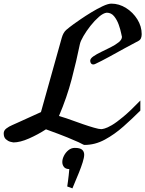

<svg xmlns="http://www.w3.org/2000/svg" viewBox="-92 -761 791 1045"><path d="M368.2 27.8Q364.3 27.8 358.9 24.7Q353.5 21.5 335 12.7Q316.4 3.9 275.1 -12.9Q233.9 -29.8 158.2 -57.1Q114.7 -28.8 65.9 -7.3Q17.1 14.2 -19 14.2Q-22.5 14.2 -35.4 10.7Q-48.3 7.3 -60.1 -3.2Q-71.8 -13.7 -71.8 -35.2Q-71.8 -50.8 -57.4 -61.8Q-43 -72.8 -25.1 -80.3Q-7.3 -87.9 2.9 -92.8L130.9 -150.9L244.1 -555.2Q252.4 -584.5 269 -598.6Q285.6 -612.8 309.1 -629.9Q320.3 -638.2 346.7 -656.2Q373 -674.3 405 -693.8Q437 -713.4 466.8 -727.3Q496.6 -741.2 514.2 -741.2Q556.2 -741.2 594 -717.5Q631.8 -693.8 655.5 -655.8Q679.2 -617.7 679.2 -575.2Q679.2 -562.5 675.3 -553Q671.4 -543.5 661.1 -538.1Q629.4 -522 586.7 -498.3Q543.9 -474.6 501.5 -451.4Q459 -428.2 426.8 -413.1Q420.9 -410.2 416 -410.2Q407.7 -410.2 403.3 -416.3Q398.9 -422.4 398.9 -430.2Q398.9 -442.4 416.3 -454.3Q433.6 -466.3 459 -478.5Q484.4 -490.7 510.3 -503.7Q536.1 -516.6 553.7 -530.8Q571.3 -544.9 571.8 -560.1Q571.3 -560.1 567.4 -580.1Q563.5 -600.1 554.4 -626Q545.4 -651.9 529.5 -671.9Q513.7 -691.9 488.8 -691.9Q470.2 -689.9 446.5 -669.4Q422.9 -648.9 400.4 -620.4Q377.9 -591.8 362.1 -564.5Q346.2 -537.1 342.8 -521Q324.2 -429.7 298.1 -330.1Q272 -230.5 229 -129.9Q239.7 -127 248.8 -123.5Q257.8 -120.1 269 -117.2Q276.9 -114.7 302.2 -105.5Q327.6 -96.2 359.4 -85.2Q391.1 -74.2 418.9 -66.2Q446.8 -58.1 459 -58.1Q464.4 -58.1 478 -61.8Q491.7 -65.4 516.6 -79.8Q541.5 -94.2 579.6 -126Q617.7 -157.7 671.9 -213.9V-159.2Q628.9 -116.2 580.3 -73Q531.7 -29.8 478.5 -1Q425.3 27.8 368.2 27.8ZM302.2 264.2 273.9 253.9Q273.9 253.9 278.1 224.4Q282.2 194.8 285.2 159.2Q265.1 159.2 256.1 147.7Q247.1 136.2 247.1 121.1Q247.1 104.5 256.1 86.7Q265.1 68.8 280.5 56.4Q295.9 43.9 314.9 43.9Q343.8 43.9 355 54Q366.2 64 366.2 81.1Q366.2 96.2 357.9 122.6Q349.6 148.9 338.1 177.5Q326.7 206.1 316.4 229.7Q306.2 253.4 302.2 264.2Z"/></svg>

Font: Norican
Style: Regular
Weight: 400
Designer: Vernon Adams
Foundry: Vernon Adams
Version: Version 1.100; ttfautohint (v1.8.4.7-5d5b);gftools[0.9.33]